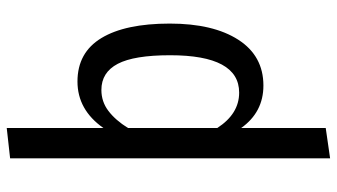

<svg xmlns="http://www.w3.org/2000/svg" viewBox="-235 -554 1000 570"><g transform="rotate(-90 265.0 -269.0)"><path d="M480 -265Q480 -136 432 -61.5Q384 13 296 13Q217 13 170 -53V198L80 211V-739L170 -749V-462Q224 -539 308 -539Q394 -539 437 -468Q480 -397 480 -265ZM386 -264Q386 -371 360.5 -419.5Q335 -468 283 -468Q248 -468 220.5 -447Q193 -426 170 -389V-124Q212 -59 275 -59Q386 -59 386 -264Z"/></g></svg>

Font: Fira Sans Condensed
Style: Regular
Weight: 400
Width: 3
Designer: bBox Type GmbH & Carrois Corporate GbR & Edenspiekermann AG
Foundry: bBox Type GmbH & Carrois Corporate GbR & Edenspiekermann AG
Version: Version 4.301